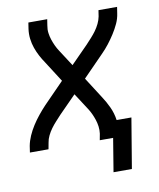

<svg xmlns="http://www.w3.org/2000/svg" viewBox="-78 -591 655 793"><g transform="rotate(-10 250.0 -195.0)"><path d="M334 140 357 0H301L306 -27Q308 -42 306 -57Q304 -72 299.5 -85.5Q295 -99 289 -112Q283 -125 275 -137L231 -205L159 -132Q148 -120 137 -108Q126 -96 116.5 -83Q107 -70 100 -55.5Q93 -41 91 -27L86 0H8L12 -27Q16 -48 25 -68.5Q34 -89 46.5 -108.5Q59 -128 73.5 -146Q88 -164 104 -181L190 -269L135 -355Q124 -371 115 -388Q106 -405 99.5 -423.5Q93 -442 90.5 -462.5Q88 -483 91 -504L95 -530H174L170 -504Q167 -488 169 -473Q171 -458 175.5 -444.5Q180 -431 186 -418Q192 -405 200 -393L244 -325L316 -398Q327 -410 338 -422Q349 -434 358.5 -447Q368 -460 375 -474.5Q382 -489 385 -504L389 -530H467L463 -504Q460 -482 450.5 -461.5Q441 -441 428.5 -421.5Q416 -402 402 -384Q388 -366 371 -349L285 -261L340 -175Q356 -151 368 -125Q380 -99 384 -70H446L411 140Z"/></g></svg>

Font: Iosevka Curly Oblique
Style: Regular
Weight: 400
Italic angle: -9°
Monospace: yes
Designer: Belleve Invis
Foundry: Belleve Invis
Version: Version 11.1.0; ttfautohint (v1.8.3)